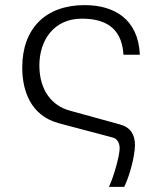

<svg xmlns="http://www.w3.org/2000/svg" viewBox="-20 -531 633 751"><path d="M311 -511C157 -511 67 -418 67 -267C67 -179 98 -79 210 -49L421 7C437 11 448 26 448 50C448 75 427 156 406 200H466C488 154 507 81 508 37C508 -5 490 -33 450 -44L254 -98C185 -116 134 -176 134 -275C134 -374 191 -458 300 -458C378 -458 456 -433 463 -317H527C521 -457 426 -511 311 -511Z"/></svg>

Font: Perun Light
Style: Regular
Weight: 300
Foundry: Copyright (c) Stefan Peev, Context Ltd, 2016
Version: Version 1.089